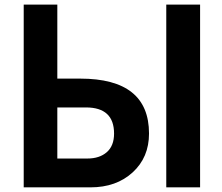

<svg xmlns="http://www.w3.org/2000/svg" viewBox="-20 -806 954 826"><path d="M695.3 0V-786.1H840.8V0ZM82 0V-786.1H226.6V-467.8H325.2Q621.1 -467.8 621.1 -231.4Q621.1 -128.9 550.8 -64.5Q480.5 0 369.1 0ZM226.6 -124H355.5Q408.2 -124 439.5 -151.4Q470.7 -178.7 470.7 -231.4Q470.7 -343.8 349.6 -343.8H226.6Z"/></svg>

Font: Gothic A1 ExtraBold
Style: Regular
Weight: 800
Designer: HanYang I&C Co.,Ltd.
Foundry: HanYang I&C Co.,Ltd.
Version: Version 2.50